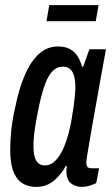

<svg xmlns="http://www.w3.org/2000/svg" viewBox="-20 -720 438 752"><path d="M121 12Q88 12 65 -4Q42 -20 31 -52Q20 -84 20 -133Q20 -171 24.5 -212.5Q29 -254 39 -297Q53 -368 75.5 -422Q98 -476 130.5 -507Q163 -538 207 -538Q236 -538 254.5 -527.5Q273 -517 284 -499.5Q295 -482 301 -459H306L330 -527H395L371 -395Q367 -370 360 -333Q353 -296 346 -255Q339 -214 332.5 -177Q326 -140 322 -114.5Q318 -89 318 -83Q318 -72 322.5 -66.5Q327 -61 337 -61H368L357 -3Q345 3 330 7.5Q315 12 301 12Q276 12 258 -2Q240 -16 240 -51Q240 -55 240.5 -59.5Q241 -64 242 -69L238 -71Q222 -39 192.5 -13.5Q163 12 121 12ZM156 -72Q173 -72 188 -83Q203 -94 216 -115.5Q229 -137 239.5 -168Q250 -199 258 -238Q265 -278 268.5 -303.5Q272 -329 273.5 -346.5Q275 -364 275 -378Q275 -405 270 -423Q265 -441 254 -450Q243 -459 225 -459Q204 -459 187 -442.5Q170 -426 157.5 -393Q145 -360 134 -310Q125 -267 120 -237.5Q115 -208 113 -187Q111 -166 111 -148Q111 -109 122 -90.5Q133 -72 156 -72ZM162 -637 173 -700H366L355 -637Z"/></svg>

Font: Archivo ExtraCondensed Medium
Style: Italic
Weight: 500
Width: 2
Italic angle: -10°
Designer: Hector Gatti
Foundry: Omnibus-Type
Version: Version 2.001